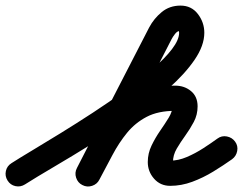

<svg xmlns="http://www.w3.org/2000/svg" viewBox="-63 -609 868 686"><path d="M-36 36Q-46 20 -42 2Q-38 -16 -22 -26Q6 -44 52 -71.5Q98 -99 154 -133.5Q210 -168 269 -206.5Q328 -245 383 -285Q438 -325 482 -362.5Q526 -400 551.5 -433.5Q577 -467 577 -492Q577 -494 576 -498Q575 -502 576 -501Q578 -500 580 -499Q581 -499 582 -499Q571 -499 562.5 -488Q554 -477 550 -469Q550 -469 550 -469Q550 -469 550 -469Q486 -344 421.5 -218.5Q357 -93 292 33Q292 33 292 33Q292 33 292 33Q284 49 266 55Q248 61 231 52Q215 44 209 26Q203 8 212 -9Q276 -134 340.5 -259.5Q405 -385 470 -511Q470 -511 470 -511Q470 -511 470 -511Q487 -543 515 -566Q543 -589 582 -589Q621 -589 644 -559Q667 -529 667 -492Q667 -446 632 -395Q597 -344 538 -292Q479 -240 408.5 -190Q338 -140 265.5 -95Q193 -50 130 -13Q67 24 26 50Q10 60 -8 56Q-26 52 -36 36ZM292 33Q283 50 265 55Q247 60 231 52Q214 43 209 25Q204 7 212 -9Q243 -66 273.5 -119Q304 -172 342.5 -213Q381 -254 434 -278.5Q487 -303 563 -303Q596 -303 619.5 -283.5Q643 -264 643 -229Q643 -199 629.5 -173.5Q616 -148 599 -124.5Q582 -101 568.5 -78Q555 -55 555 -30Q555 -28 553.5 -30.5Q552 -33 549 -34Q548 -34 547 -35Q546 -35 546 -35Q546 -35 545 -35Q574 -35 604.5 -48Q635 -61 663.5 -79.5Q692 -98 714 -114Q714 -114 714 -114Q714 -114 714 -114Q729 -125 747.5 -121.5Q766 -118 777 -103Q788 -88 784.5 -69.5Q781 -51 766 -40Q735 -18 699 4Q663 26 624 40.5Q585 55 545 55Q510 55 487.5 29.5Q465 4 465 -30Q465 -61 478.5 -89Q492 -117 509 -141.5Q526 -166 539.5 -188Q553 -210 553 -229Q553 -228 553 -226Q554 -224 555 -223Q557 -218 562.5 -215.5Q568 -213 563 -213Q502 -213 461 -191.5Q420 -170 391 -134.5Q362 -99 339 -55.5Q316 -12 292 33Q292 33 292 33Q292 33 292 33Z"/></svg>

Font: FRB American Cursive Black
Style: Bold Italic
Weight: 900
Italic angle: -25°
Version: Version 2.0;Modular Font Editor K font №1